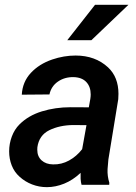

<svg xmlns="http://www.w3.org/2000/svg" viewBox="-20 -770 565 800"><path d="M260.3 -602.5 376 -750H515.1L360.8 -602.5ZM319.8 0Q316.9 -10.3 315.9 -24.9V-49.8Q283.7 -19.5 247.6 -4.9Q211.4 9.8 175.3 9.8Q143.1 9.8 113.8 -1.5Q84.5 -12.7 61.5 -33.7Q39.6 -53.2 28.8 -80.8Q18.1 -108.4 18.1 -139.2Q18.1 -171.4 29.3 -201.2Q40.5 -231 61 -251.5Q98.1 -288.6 154.3 -305.9Q210.4 -323.2 273.9 -323.2L350.1 -322.8L356.4 -358.4Q357.9 -368.2 357.9 -376.5Q357.9 -408.7 339.6 -428.2Q321.3 -447.8 286.1 -448.7Q249 -449.2 221.2 -429.9Q193.4 -410.6 186 -376.5L70.8 -375.5Q73.7 -428.7 108.4 -466.1Q143.1 -503.4 197.3 -522Q246.1 -538.6 294.9 -538.6Q377 -538.6 430.2 -489.3Q473.6 -448.7 473.6 -378.9Q473.6 -364.3 472.7 -356.4L431.6 -105.5L428.2 -65.4Q426.8 -36.1 435.5 -8.8L435.1 0ZM322.3 -148.4 340.3 -248.5 285.2 -249Q228.5 -248.5 185.5 -227.5Q142.6 -206.5 135.7 -156.2Q135.3 -152.8 135.3 -146Q135.3 -118.2 153.3 -101.8Q171.4 -85.4 201.2 -85Q236.3 -84 267.8 -101.3Q299.3 -118.7 322.3 -148.4Z"/></svg>

Font: Mardoto Medium
Style: Italic
Weight: 500
Italic angle: -12°
Designer: Christian Robertson, Vahan Hovhannisyan
Foundry: Google
Version: Version 1.000